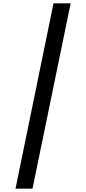

<svg xmlns="http://www.w3.org/2000/svg" viewBox="-20 -906 517 1152"><path d="M404 -886 175 226H73L301 -886Z"/></svg>

Font: Noto Sans Kannada UI Condensed SemiBold
Style: Regular
Weight: 600
Width: 3
Designer: Jelle Bosma - Monotype Design Team
Foundry: Monotype Imaging Inc.
Version: Version 2.005; ttfautohint (v1.8.4.7-5d5b)